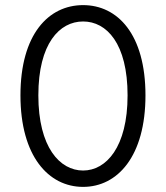

<svg xmlns="http://www.w3.org/2000/svg" viewBox="-20 -725 649 751"><path d="M305 6C440 6 549 -114 549 -352C549 -591 440 -705 305 -705C170 -705 60 -591 60 -352C60 -114 170 6 305 6ZM305 -58C214 -58 130 -149 130 -352C130 -555 213 -641 305 -641C397 -641 479 -555 479 -352C479 -149 395 -58 305 -58Z"/></svg>

Font: LilGrotesk
Style: Regular
Weight: 400
Designer: Bastien Sozeau
Foundry: NBR — Bastien Sozeau
Version: Version 2.001